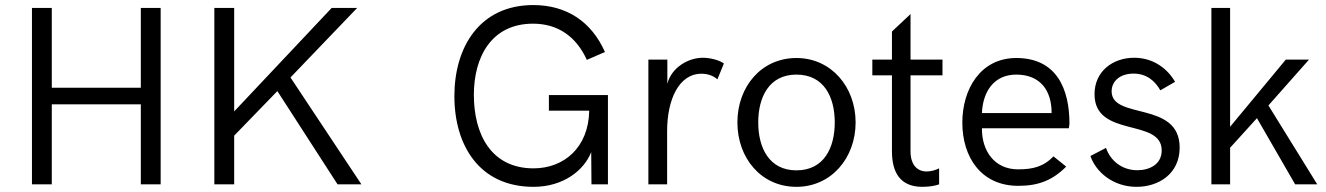

<svg xmlns="http://www.w3.org/2000/svg" viewBox="-20 -721 5188 751"><path d="M105 0H182.6V-313H530.8V0H608.4V-689.9H530.8V-377.9H182.6V-689.9H105Z M818.4 0H896V-190.4L1064.9 -364.7L1300.3 0H1393.6L1116.2 -418L1377 -689.9H1277.3L896 -285.2V-689.9H818.4Z M2066.9 9.8C2184.1 9.8 2264.6 -55.2 2292.5 -126L2293.5 0H2357.9V-349.1H2127V-288.1H2284.7C2282.2 -142.6 2184.6 -62.5 2066.9 -62.5C1901.4 -62.5 1833.5 -195.3 1833.5 -350.1C1833.5 -497.1 1901.4 -628.4 2064.9 -628.4C2162.1 -628.4 2233.9 -578.1 2275.4 -486.8L2346.2 -517.6C2293.5 -636.7 2195.8 -701.2 2065.9 -701.2C1856.4 -701.2 1757.3 -537.1 1757.3 -345.2C1757.3 -152.8 1854.5 9.8 2066.9 9.8Z M2516.1 0H2589.4V-207.5C2589.4 -330.6 2634.8 -432.6 2724.1 -432.6C2744.6 -432.6 2768.1 -426.8 2786.1 -410.6L2811.5 -472.7C2790.5 -487.8 2753.9 -495.1 2729 -495.1C2672.9 -495.1 2606.4 -457.5 2590.3 -393.1V-487.8H2516.1Z M3095.2 9.8C3231.4 9.8 3326.7 -103 3326.7 -242.2C3326.7 -380.9 3231.4 -494.1 3095.2 -494.1C2957 -494.1 2864.3 -380.9 2864.3 -242.2C2864.3 -103 2957 9.8 3095.2 9.8ZM3095.2 -54.7C2987.3 -54.7 2945.8 -144.5 2945.8 -242.2C2945.8 -339.8 2987.3 -429.2 3095.2 -429.2C3204.1 -429.2 3245.1 -339.8 3245.1 -242.2C3245.1 -144.5 3204.1 -54.7 3095.2 -54.7Z M3587.9 9.8C3617.7 9.8 3642.6 4.4 3653.3 0V-62.5C3638.2 -55.2 3621.1 -50.3 3604.5 -50.3C3568.8 -50.3 3541.5 -75.2 3541.5 -128.9V-426.3H3666.5V-487.8H3541.5V-666L3468.8 -597.7V-487.8H3392.1V-426.3H3468.8V-129.4C3468.8 -45.9 3501.5 9.8 3587.9 9.8Z M3963.4 5.9C4041.5 5.9 4096.7 -15.6 4150.4 -69.3L4100.6 -109.4C4062.5 -69.3 4020.5 -58.6 3962.4 -58.6C3868.2 -58.6 3819.8 -132.8 3820.8 -219.2H4160.6C4160.6 -219.2 4163.1 -231.9 4163.1 -237.8C4163.1 -370.6 4114.7 -494.1 3955.1 -494.1C3814.9 -494.1 3744.1 -372.1 3744.1 -241.2C3744.1 -108.4 3815.9 5.9 3963.4 5.9ZM3820.8 -278.8C3824.2 -361.3 3866.7 -429.2 3955.1 -429.2C4048.8 -429.2 4093.8 -367.2 4093.3 -278.8Z M4425.8 9.8C4511.7 9.8 4594.2 -41 4594.2 -143.6C4594.2 -328.1 4328.1 -251 4328.1 -363.8C4328.1 -403.3 4360.8 -433.1 4413.6 -433.1C4464.8 -433.1 4497.6 -404.8 4518.6 -367.7L4576.2 -400.9C4547.9 -450.7 4492.7 -495.1 4416.5 -495.1C4333 -495.1 4261.2 -442.4 4261.2 -352.5C4261.2 -180.2 4523.9 -260.3 4523.9 -132.8C4523.9 -77.1 4475.1 -55.2 4428.7 -55.2C4367.7 -55.2 4322.8 -93.3 4306.2 -142.6L4245.1 -110.8C4266.6 -47.9 4334 9.8 4425.8 9.8Z M4718.3 0H4791.5V-143.1L4896.5 -258.8L5045.9 0H5132.3L4941.4 -308.6L5100.1 -487.8H5009.3L4791.5 -225.1V-689.9H4718.3Z"/></svg>

Font: HK Grotesk
Style: Regular
Weight: 400
Designer: Alfredo Marco Pradil and Stefan Peev
Foundry: Hanken Design Co.
Version: Version 1.045;PS 001.045;hotconv 1.0.88;makeotf.lib2.5.64775